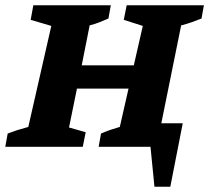

<svg xmlns="http://www.w3.org/2000/svg" viewBox="-36 -555 791 726"><path d="M-16 0 -7 -50Q11 -57 28 -62.5Q45 -68 71 -75L158 -457L80 -480L90 -535H383L374 -485Q358 -478 340.5 -471Q323 -464 303 -459L273 -308H470L504 -457L432 -480L443 -535H735L726 -485Q709 -478 689 -471Q669 -464 649 -459L574 -89H655L608 151H548L533 0H337L346 -50Q364 -58 381.5 -64Q399 -70 417 -75L450 -220H255L225 -73L288 -55L277 0Z"/></svg>

Font: Piazzolla SC
Style: Bold Italic
Weight: 700
Italic angle: -11.3°
Designer: Juan Pablo del Peral
Foundry: Huerta Tipografica
Version: Version 1.330